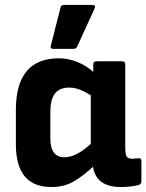

<svg xmlns="http://www.w3.org/2000/svg" viewBox="-20 -742 590 774"><path d="M187 12Q44 12 44 -160V-299Q44 -507 218 -507Q255 -507 292 -492Q329 -477 356 -452V-482Q356 -495 369 -495H472Q485 -495 485 -482V-147Q485 -119 491 -110.5Q497 -102 514 -102Q520 -102 526 -103Q532 -104 538 -104Q550 -105 550 -93V-10Q550 1 535 5Q521 8 503 10Q485 12 468 12Q367 12 355 -70Q319 -36 279.5 -12Q240 12 187 12ZM183 -184Q183 -108 240 -108Q287 -108 346 -162V-358Q324 -372 302 -380.5Q280 -389 260 -389Q220 -389 201.5 -365Q183 -341 183 -291ZM194 -545Q181 -545 185 -558L224 -712Q226 -722 238 -722H353Q368 -722 361 -707L291 -554Q287 -545 276 -545Z"/></svg>

Font: Sofia Sans ExtraBold
Style: Regular
Weight: 800
Designer: Botio Nikoltchev, Ani Petrova
Foundry: lettersoup
Version: Version 4.101; ttfautohint (v1.8.4.7-5d5b)